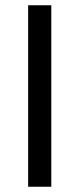

<svg xmlns="http://www.w3.org/2000/svg" viewBox="-20 -710 302 730"><path d="M175 0H87V-690H175Z"/></svg>

Font: Exo 2.0
Style: Regular
Weight: 400
Designer: Natanael Gama
Version: Version 1.001;PS 001.001;hotconv 1.0.70;makeotf.lib2.5.58329